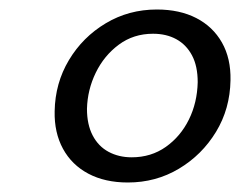

<svg xmlns="http://www.w3.org/2000/svg" viewBox="-20 -732 505 404"><path d="M249 -348Q201 -348 166 -366.5Q131 -385 112.5 -419Q94 -453 95 -498Q96 -557 125 -605.5Q154 -654 202.5 -683Q251 -712 310 -712Q358 -712 393 -694Q428 -676 447 -642.5Q466 -609 465 -563Q464 -503 434.5 -454.5Q405 -406 356.5 -377Q308 -348 249 -348ZM257 -401Q298 -401 329 -423Q360 -445 377.5 -480.5Q395 -516 396 -559Q396 -593 384 -615.5Q372 -638 351 -649.5Q330 -661 302 -661Q261 -661 230 -638Q199 -615 181.5 -579Q164 -543 163 -503Q163 -470 175 -447Q187 -424 208.5 -412.5Q230 -401 257 -401Z"/></svg>

Font: DM Sans 20pt
Style: Italic
Weight: 400
Italic angle: -10°
Version: Version 4.004;gftools[0.9.30]